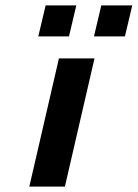

<svg xmlns="http://www.w3.org/2000/svg" viewBox="-20 -687 507 707"><path d="M88 0 197 -472H328L219 0ZM121 -553 148 -667H261L234 -553ZM326 -553 353 -667H467L440 -553Z"/></svg>

Font: Coval
Style: ExtraBold Italic
Weight: 800
Foundry: Context Ltd
Version: Version 001.000